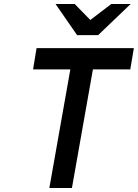

<svg xmlns="http://www.w3.org/2000/svg" viewBox="-20 -941 690 961"><path d="M227 0 332 -593.5H145.5L163 -700H650L632 -593.5H445L340 0ZM366 -765 258 -921H354L432 -841L537 -921H634L471 -765Z"/></svg>

Font: Overpass SemiBold
Style: Italic
Weight: 600
Italic angle: -10°
Designer: Delve Withrington, Dave Bailey, Thomas Jockin
Foundry: Delve Fonts LLC
Version: Version 4.000